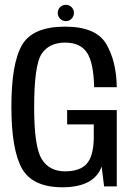

<svg xmlns="http://www.w3.org/2000/svg" viewBox="-20 -794 572 818"><path d="M247.5 4Q381.5 3 413 -84.5L423.5 0H477.5V-325H266V-264H379.5V-202.5Q377.5 -126.5 348.5 -95.2Q319.5 -64 257.5 -64Q190 -64 157.8 -116.2Q125.5 -168.5 125.5 -336Q125.5 -518 157.8 -565.2Q190 -612.5 257.5 -612.5Q322.5 -612.5 350.8 -569.2Q379 -526 381 -422.5H477.5Q476 -533 432.5 -606.8Q389 -680.5 257 -680.5Q120 -680.5 74.2 -602.8Q28.5 -525 28.5 -340Q28.5 -156.5 73.5 -76.2Q118.5 4 247.5 4ZM260.5 -704Q275 -704 285 -714.5Q295 -725 295 -739Q295 -753.5 285 -763.5Q275 -773.5 260.5 -773.5Q246 -773.5 236 -763.5Q226 -753.5 226 -739Q226 -724.5 236.2 -714.2Q246.5 -704 260.5 -704Z"/></svg>

Font: Anybody SemiCondensed
Style: Regular
Weight: 400
Width: 4
Version: Version 1.113;gftools[0.9.25]